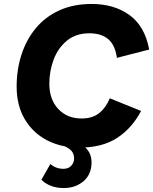

<svg xmlns="http://www.w3.org/2000/svg" viewBox="-20 -734 773 969"><path d="M380 11Q289 11 217.5 -26Q146 -63 105 -132.5Q64 -202 64 -297Q64 -383 88.5 -458.5Q113 -534 160.5 -591.5Q208 -649 279 -681.5Q350 -714 443 -714Q556 -714 633.5 -658Q711 -602 733 -484L570 -442Q561 -507 526 -536.5Q491 -566 431 -566Q363 -566 318 -529Q273 -492 251 -434Q229 -376 229 -312Q229 -232 274 -184Q319 -136 392 -136Q447 -136 481 -163.5Q515 -191 534 -238L692 -174Q647 -88 572 -38.5Q497 11 380 11ZM283 -6 329 -29Q383 -17 412.5 12Q442 41 442 85Q442 146 401.5 180.5Q361 215 302 215Q265 215 236 203.5Q207 192 189 173L234 94Q263 118 300 118Q326 118 340 102Q354 86 354 66Q354 41 338.5 25Q323 9 283 -6Z"/></svg>

Font: Prodigy Sans
Style: Bold Italic
Weight: 700
Italic angle: -13°
Designer: Wei Huang
Foundry: Wei Huang
Version: Version 1.003; ttfautohint (v1.8.3)